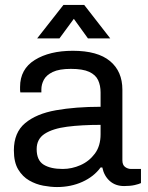

<svg xmlns="http://www.w3.org/2000/svg" viewBox="-20 -743 596 775"><path d="M210 12Q185 12 155 6.5Q125 1 98 -14.5Q71 -30 53.5 -59Q36 -88 36 -136Q36 -208 81.5 -246Q127 -284 206 -298Q285 -312 386 -312V-370Q386 -398 376 -419.5Q366 -441 340 -453Q314 -465 266 -465Q219 -465 193 -452.5Q167 -440 157 -421Q147 -402 147 -382V-370H62Q61 -374 61 -379.5Q61 -385 61 -392Q61 -464 120.5 -501Q180 -538 274 -538Q374 -538 424 -496.5Q474 -455 474 -381V-96Q474 -77 485 -69Q496 -61 509 -61H549V-4Q541 0 523.5 4Q506 8 481 8Q446 8 423 -12.5Q400 -33 393 -67H386Q359 -30 312.5 -9Q266 12 210 12ZM233 -61Q270 -61 305 -76.5Q340 -92 363 -123Q386 -154 386 -201V-239Q309 -239 251 -231.5Q193 -224 160.5 -203Q128 -182 128 -141Q128 -96 156 -78.5Q184 -61 233 -61ZM130 -588 236 -723H320L425 -588H335L278 -667L220 -588Z"/></svg>

Font: Archivo VF Beta
Style: Regular
Weight: 400
Designer: Hector Gatti
Foundry: Omnibus-Type
Version: Version 1.002